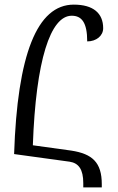

<svg xmlns="http://www.w3.org/2000/svg" viewBox="-20 -747 510 830"><path d="M340 63H420V49C420 -45 379 -82 288 -96L122 -119C135 -487 198 -679 290 -679C333 -679 357 -650 357 -568C396 -568 426 -592 426 -625C426 -690 383 -727 299 -727C140 -727 55 -511 41 -81L281 -48C320 -42 340 -15 340 45Z"/></svg>

Font: Noto Serif Armenian ExtraCondensed Medium
Style: Regular
Weight: 500
Width: 2
Designer: Monotype Design Team
Foundry: Monotype Imaging Inc.
Version: Version 2.008